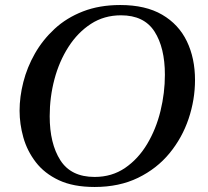

<svg xmlns="http://www.w3.org/2000/svg" viewBox="-20 -731 828 765"><path d="M757 -412Q757 -334 731.5 -258Q706 -182 655.5 -120.5Q605 -59 530 -22.5Q455 14 357 14Q272 14 214.5 -13Q157 -40 122.5 -85Q88 -130 73 -183.5Q58 -237 58 -290Q58 -345 73 -404Q88 -463 119 -517.5Q150 -572 197.5 -616Q245 -660 310.5 -685.5Q376 -711 459 -711Q560 -711 626 -672.5Q692 -634 724.5 -566.5Q757 -499 757 -412ZM637 -433Q637 -541 595.5 -605.5Q554 -670 462 -670Q395 -670 342.5 -636Q290 -602 253 -544.5Q216 -487 197 -415.5Q178 -344 178 -268Q178 -159 220.5 -92.5Q263 -26 357 -26Q426 -26 478.5 -62Q531 -98 566.5 -157.5Q602 -217 619.5 -289Q637 -361 637 -433Z"/></svg>

Font: Tiro Gurmukhi
Style: Italic
Weight: 400
Italic angle: -11°
Designer: Gurmukhi: John Hudson & Fiona Ross, assisted by Paul Hanslow. Latin: John Hudson with Paul Hanslow, assisted by Kaja Soj
Foundry: Tiro Typeworks Ltd.
Version: Version 1.52